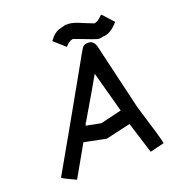

<svg xmlns="http://www.w3.org/2000/svg" viewBox="-153 -1029 1036 1120"><g transform="rotate(-20 365.5 -469.5)"><path d="M465.8 -762.7Q498.5 -762.7 510.7 -727.5L608.4 -312.5Q680.7 -79.1 680.7 -61.5L592.8 -40L532.2 -234.4L377.9 -199.2L243.2 -226.6L133.8 -34.2H131.8Q49.8 -71.8 49.8 -77.1Q178.7 -302.2 356.4 -618.2Q424.8 -742.2 434.6 -752.9Q447.8 -762.7 465.8 -762.7ZM440.4 -577.1Q410.2 -522.9 297.9 -332Q293.9 -330.6 288.1 -312.5H290L379.9 -294.9L510.7 -326.2L442.4 -577.1ZM376 -905.3H395.5Q425.8 -905.3 485.4 -877.9L540 -856.4Q562 -856.4 592.8 -889.6H596.7L657.2 -823.2Q609.9 -766.6 561.5 -766.6Q552.7 -762.7 536.1 -762.7H532.2Q522.9 -762.7 397.5 -811.5L389.6 -813.5Q366.2 -809.6 342.8 -782.2L274.4 -842.8Q306.2 -887.7 340.8 -895.5Z"/></g></svg>

Font: ww_drahtTSB
Style: Regular
Weight: 400
Designer: Dr. Wolfgang Wiebecke
Version: Version 1.06 May 21, 2010, initial release